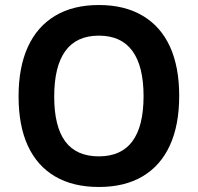

<svg xmlns="http://www.w3.org/2000/svg" viewBox="-20 -735 788 765"><path d="M374 10Q271 10 199.5 -32Q128 -74 91 -154Q54 -234 54 -351Q54 -467 91 -548Q128 -629 199.5 -672Q271 -715 374 -715Q477 -715 549 -672Q621 -629 657.5 -548.5Q694 -468 694 -353Q694 -237 657 -156Q620 -75 548.5 -32.5Q477 10 374 10ZM374 -112Q463 -112 507.5 -172Q552 -232 552 -352Q552 -471 507.5 -532Q463 -593 374 -593Q285 -593 240.5 -532Q196 -471 196 -350Q196 -231 240 -171.5Q284 -112 374 -112Z"/></svg>

Font: Nunito Sans 7pt Expanded
Style: Bold
Weight: 700
Width: 7
Designer: Vernon Adams
Foundry: Vernon Adams
Version: Version 3.101;gftools[0.9.27]